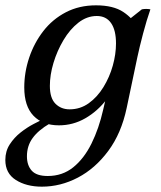

<svg xmlns="http://www.w3.org/2000/svg" viewBox="-54 -475 603 720"><path d="M167 -5Q106 -5 71.5 -41Q37 -77 37 -147Q37 -204 55.5 -259Q74 -314 108.5 -358.5Q143 -403 193 -429Q243 -455 306 -455Q371 -455 408.5 -430Q446 -405 463 -369L418 -313Q418 -257 399 -202Q380 -147 346 -102.5Q312 -58 266 -31.5Q220 -5 167 -5ZM207 -65Q247 -65 279 -88Q311 -111 334 -148.5Q357 -186 369 -229Q381 -272 381 -312Q381 -362 362.5 -388.5Q344 -415 309 -415Q272 -415 240 -390Q208 -365 184 -324.5Q160 -284 146.5 -239Q133 -194 133 -153Q133 -107 154 -86Q175 -65 207 -65ZM103 225Q45 225 5.5 200Q-34 175 -34 125Q-34 92 -17.5 66.5Q-1 41 23 22Q47 3 72 -10Q97 -23 113 -30L133 -12Q90 13 68.5 42.5Q47 72 47 111Q47 145 65 165Q83 185 125 185Q180 185 220.5 152.5Q261 120 289 63.5Q317 7 333 -64L345 -116L395 -248L396 -375L478 -440Q494 -443 510 -440Q496 -400 482.5 -349Q469 -298 461 -260L421 -70Q401 25 352 91Q303 157 238 191Q173 225 103 225Z"/></svg>

Font: Poltawski Nowy
Style: Italic
Weight: 400
Italic angle: -12°
Designer: Adam Pótawski, Mateusz Machalski, Borys Kosmynka, Ania Wieluska
Foundry: Capitalics.wtf
Version: Version 1.001;gftools[0.9.25]